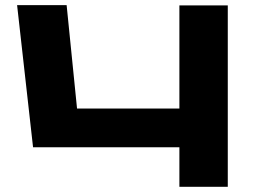

<svg xmlns="http://www.w3.org/2000/svg" viewBox="-20 -720 978 740"><path d="M671.4 -699.2H857.9V0H671.4V-152.3H107.4L45.9 -700.2H236.8L276.9 -301.8H671.4Z"/></svg>

Font: Wadik
Style: Bold
Weight: 700
Designer: Sasha Pavljenko
Version: Version 1.001;Fontself Maker 3.5.4